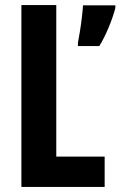

<svg xmlns="http://www.w3.org/2000/svg" viewBox="-20 -734 473 754"><path d="M64 0V-714H201V-119H391V0ZM433 -702Q423 -665 406 -624.5Q389 -584 370 -553H286V-566Q289 -581 293.5 -608.5Q298 -636 301.5 -665.5Q305 -695 306 -713H433Z"/></svg>

Font: Noto Sans ExtraCondensed
Style: Bold
Weight: 700
Width: 2
Designer: Monotype Design Team
Foundry: Monotype Imaging Inc.
Version: Version 2.013; ttfautohint (v1.8.4.7-5d5b)